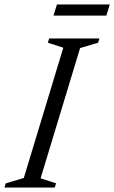

<svg xmlns="http://www.w3.org/2000/svg" viewBox="-37 -843 514 863"><path d="M247.5 -628.5 178 -651 184 -670H410L404 -651L323 -627L145.5 -41.5L215 -19L209 0H-17L-11 -19L70 -43ZM203.5 -773 219 -823H456.5L441 -773Z"/></svg>

Font: Newsreader 16pt
Style: Italic
Weight: 400
Italic angle: -17°
Designer: Hugues Gentile
Foundry: Production Type
Version: Version 1.003